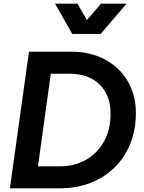

<svg xmlns="http://www.w3.org/2000/svg" viewBox="-20 -1027 783 1047"><path d="M34 0 138 -745H368Q474 -745 553.5 -702Q633 -659 677 -583.5Q721 -508 721 -410Q721 -321 691.5 -246Q662 -171 607 -116Q552 -61 475.5 -30.5Q399 0 305 0ZM187 -120H306Q388 -120 450.5 -156.5Q513 -193 548 -257.5Q583 -322 583 -406Q583 -508 523 -566.5Q463 -625 359 -625H257ZM374 -842 280 -1007H402L454 -918L531 -1007H670L529 -842Z"/></svg>

Font: Plus Jakarta Sans
Style: Bold Italic
Weight: 700
Italic angle: -8°
Designer: Gumpita Rahayu
Foundry: Tokotype
Version: Version 2.071; ttfautohint (v1.8.4.7-5d5b);gftools[0.9.29]